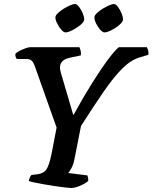

<svg xmlns="http://www.w3.org/2000/svg" viewBox="-20 -940 763 960"><path d="M335 0Q328 0 307 -2.5Q286 -5 258 -9Q230 -13 202 -18Q174 -23 152.5 -27.5Q131 -32 124 -35Q128 -55 137 -65L169 -69Q199 -73 212.5 -93.5Q226 -114 238 -172L263 -302L153 -612Q147 -628 138.5 -636.5Q130 -645 111 -645H64Q61 -648 58.5 -655Q56 -662 57 -671Q63 -678 77.5 -685.5Q92 -693 107.5 -698.5Q123 -704 130 -704H377Q380 -698 383 -687Q386 -676 384 -663L328 -651Q280 -640 280 -603Q280 -595 281.5 -588.5Q283 -582 285 -574L346 -366H348Q394 -450 438 -520.5Q482 -591 518 -639.5Q554 -688 574 -704H714Q717 -699 720.5 -688.5Q724 -678 722 -666L678 -653Q633 -639 591 -597Q549 -555 499.5 -483.5Q450 -412 385 -310L352 -143Q347 -118 337.5 -100Q328 -82 321 -75L417 -63Q418 -59 420 -51.5Q422 -44 421 -35Q404 -21 379 -10.5Q354 0 335 0ZM502 -778Q493 -778 481 -791.5Q469 -805 460.5 -822.5Q452 -840 452 -853Q452 -862 463.5 -873.5Q475 -885 492 -895.5Q509 -906 525 -913Q541 -920 549 -920Q559 -920 569.5 -906Q580 -892 587.5 -874Q595 -856 595 -843Q595 -831 577 -815.5Q559 -800 537 -789Q515 -778 502 -778ZM308 -778Q298 -778 286.5 -791.5Q275 -805 266 -822.5Q257 -840 257 -853Q257 -862 268.5 -873.5Q280 -885 297 -895.5Q314 -906 330 -913Q346 -920 355 -920Q364 -920 375 -906Q386 -892 393.5 -874Q401 -856 401 -843Q401 -831 382.5 -815.5Q364 -800 342 -789Q320 -778 308 -778Z"/></svg>

Font: Texturina 72pt 72pt Regular
Style: Bold Italic
Weight: 700
Italic angle: -11°
Designer: Guillermo Torres Carreño
Foundry: Omnibus-Type
Version: Version 1.002; ttfautohint (v1.8.3)